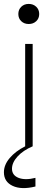

<svg xmlns="http://www.w3.org/2000/svg" viewBox="-56 -743 254 975"><path d="M124 204.1Q52.7 221.7 8.3 200.9Q-36.1 180.2 -36.1 131.8Q-36.1 94.2 -6.8 59.6Q22.5 24.9 71.8 0V-520H109.9V0Q61.5 20.5 33.2 51.5Q4.9 82.5 4.9 113.8Q4.9 147 38.3 160.2Q71.8 173.3 124 160.2ZM127.9 -635.3Q112.8 -621.1 89.8 -621.1Q66.9 -621.1 52 -635.3Q37.1 -649.4 37.1 -671.9Q37.1 -694.3 52 -708.7Q66.9 -723.1 89.8 -723.1Q112.8 -723.1 127.9 -708.7Q143.1 -694.3 143.1 -671.9Q143.1 -649.4 127.9 -635.3Z"/></svg>

Font: Ribes
Style: Regular
Weight: 400
Designer: Luigi Gorlero
Foundry: Collletttivo
Version: Version 2.100;Glyphs 3.2 (3217)